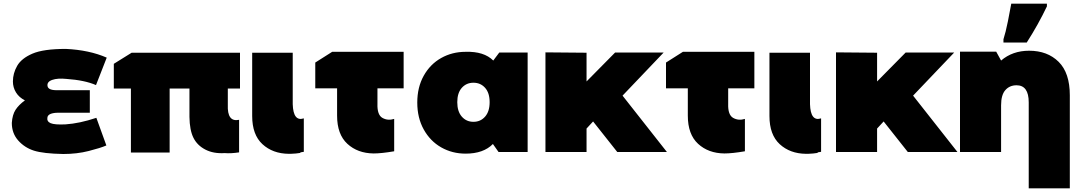

<svg xmlns="http://www.w3.org/2000/svg" viewBox="-20 -836 5947 1056"><path d="M565 -36Q533 -22 468 -5.5Q403 11 328 11Q218 9 166.5 -7.5Q115 -24 80 -63.5Q45 -103 45 -160Q48 -205 65.5 -232Q83 -259 117 -284Q85 -300 68 -327.5Q51 -355 51 -388Q51 -433 74.5 -474Q98 -515 158.5 -541Q219 -567 342 -567Q471 -561 567 -519L508 -368Q446 -395 345 -402Q297 -407 267 -396.5Q237 -386 241.5 -362Q246 -338 300 -340H474V-216H299Q246 -215 241 -191.5Q236 -168 258.5 -158.5Q281 -149 341 -152Q417 -157 510 -188Z M1022 -349H913V3H700V-349H606V-485L704 -546H1300V-349H1233V-260Q1229 -163 1295 -177V2Q1249 9 1216 6Q1155 10 1110 -13Q1065 -36 1044 -78Q1023 -120 1022 -193Z M1632 2V5Q1609 9 1579 10H1568Q1480 9 1423.5 -43Q1367 -95 1367 -198V-546H1590V-263Q1593 -166 1651 -185V-1Q1641 1 1632 2Z M1834 -350H1714V-492L1807 -551H2200V-350H2056V-265Q2054 -204 2083.5 -187.5Q2113 -171 2148 -182V-4Q2078 8 2035 8Q1947 7 1890.5 -45Q1834 -97 1834 -200Z M2882 -547V0H2722L2691 -44Q2639 9 2541 9Q2467 9 2406.5 -25.5Q2346 -60 2310.5 -124Q2275 -188 2275 -272Q2275 -356 2310.5 -419.5Q2346 -483 2406.5 -517Q2467 -551 2541 -551Q2642 -554 2693 -503L2726 -547ZM2673 -274Q2673 -325 2648 -353Q2623 -381 2584 -381Q2545 -381 2520 -353Q2495 -325 2495 -274Q2495 -223 2520 -194.5Q2545 -166 2584 -166Q2623 -166 2648 -194.5Q2673 -223 2673 -274Z M3242 -168 3206 -129V0H2980V-548L3206 -546V-388L3363 -547H3630L3404 -310L3648 0H3375Z M3763 -350H3643V-492L3736 -551H4129V-350H3985V-265Q3983 -204 4012.5 -187.5Q4042 -171 4077 -182V-4Q4007 8 3964 8Q3876 7 3819.5 -45Q3763 -97 3763 -200Z M4477 2V5Q4454 9 4424 10H4413Q4325 9 4268.5 -43Q4212 -95 4212 -198V-546H4435V-263Q4438 -166 4496 -185V-1Q4486 1 4477 2Z M4840 -168 4804 -129V0H4578V-548L4804 -546V-388L4961 -547H5228L5002 -310L5246 0H4973Z M5499 -620Q5511 -657 5523.5 -719Q5536 -781 5542 -816H5738V-801Q5691 -702 5627 -602H5499ZM5864 -312V200H5638V-273Q5638 -367 5571 -367Q5533 -367 5509.5 -340.5Q5486 -314 5486 -257V0H5260V-552H5459L5486 -503Q5549 -557 5640 -557Q5741 -557 5802.5 -496Q5864 -435 5864 -312Z"/></svg>

Font: AtCorfu Sans
Style: AtCorfu Sans Black
Weight: 900
Designer: Kostas Teopoulos
Foundry: Kostas Teopoulos
Version: Version 1.00 July 8, 2025, initial release